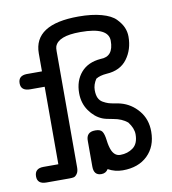

<svg xmlns="http://www.w3.org/2000/svg" viewBox="-73 -680 671 749"><g transform="rotate(-10 262.5 -305.5)"><path d="M16 -30Q16 -62 51 -62H110V-369H53Q16 -369 16 -399Q16 -429 49 -430H110V-501Q110 -616 287 -616Q340 -616 378 -605.5Q416 -595 433.5 -577Q451 -559 458.5 -541.5Q466 -524 466 -505Q466 -454 438.5 -417Q411 -380 357 -377Q330 -375 314 -365Q300 -344 300 -322Q300 -303 305.5 -291Q311 -279 322.5 -272.5Q334 -266 343.5 -263Q353 -260 368.5 -257.5Q384 -255 391 -253Q432 -242 460.5 -208Q489 -174 489 -125Q489 -66 452.5 -30.5Q416 5 354 5Q323 5 296 -10Q287 5 269 5Q239 5 239 -30V-131Q238 -167 274 -167H276Q295 -167 302 -156.5Q309 -146 312 -121Q315 -96 322 -80Q333 -56 355 -56Q384 -56 405.5 -72Q427 -88 427 -125Q427 -149 407 -175Q385 -193 352.5 -198.5Q320 -204 309 -209Q280 -221 259 -251Q238 -281 238 -321Q238 -370 265.5 -402Q293 -434 344 -438Q395 -438 395 -501Q395 -555 285 -555H283Q196 -555 182 -516Q180 -510 180 -498V-37Q180 -21 173.5 -12Q167 -3 160.5 -1.5Q154 0 143 0H52Q16 0 16 -30Z"/></g></svg>

Font: CMU Typewriter Text
Style: Regular
Weight: 500
Monospace: yes
Version: Version 0.7.0